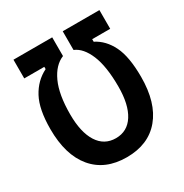

<svg xmlns="http://www.w3.org/2000/svg" viewBox="-164 -820 914 956"><g transform="rotate(-30 293.0 -341.5)"><path d="M45.9 -693.4H268.6V-585.9Q216.3 -564.9 185.3 -497.6Q154.3 -430.2 154.3 -316.4Q154.3 -213.4 190.4 -156.5Q226.6 -99.6 293 -99.6Q359.4 -99.6 395.5 -156.5Q431.6 -213.4 431.6 -316.4Q431.6 -432.6 403.6 -499.8Q375.5 -566.9 329.1 -585.9V-693.4H540V-585.9H436.5V-571.3Q491.7 -543.5 522.7 -480.5Q553.7 -417.5 553.7 -301.8Q553.7 -153.3 485.6 -71.8Q417.5 9.8 293 9.8Q168.5 9.8 100.3 -71.8Q32.2 -153.3 32.2 -301.8Q32.2 -415.5 66.2 -479Q100.1 -542.5 161.1 -572.8V-585.9H45.9Z"/></g></svg>

Font: Cascadia Mono PL SemiBold
Style: Regular
Weight: 600
Monospace: yes
Designer: Aaron Bell
Foundry: Saja Typeworks
Version: Version 2404.023; ttfautohint (v1.8.4)